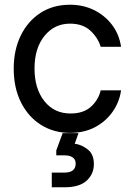

<svg xmlns="http://www.w3.org/2000/svg" viewBox="-20 -550 570 812"><path d="M276 12Q208 12 154 -21.5Q100 -55 69 -116.5Q38 -178 38 -260Q38 -338 67.5 -399Q97 -460 150.5 -495Q204 -530 276 -530Q331 -530 376.5 -508Q422 -486 453 -446Q484 -406 492 -352H406Q394 -391 362 -420.5Q330 -450 276 -450Q210 -450 168 -398Q126 -346 126 -260Q126 -175 167.5 -122.5Q209 -70 278 -70Q333 -70 364.5 -98.5Q396 -127 406 -168H492Q485 -118 456 -77Q427 -36 381.5 -12Q336 12 276 12ZM245 13H312L296 58Q324 61 350.5 81.5Q377 102 377 144Q377 186 346.5 214Q316 242 254 242H199V180H252Q300 180 300 142Q300 124 287 115.5Q274 107 254 107H218V86Z"/></svg>

Font: Liter
Style: Regular
Weight: 400
Designer: Anton Skugarov
Foundry: skugi
Version: Version 1.004; ttfautohint (v1.8.4.7-5d5b)